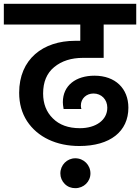

<svg xmlns="http://www.w3.org/2000/svg" viewBox="-41 -760 731 1002"><path d="M-21 -740V-632H378V-547H351C183 -547 59 -451 59 -276C59 -219 73 -170 100 -128C155 -44 254 2 373 2C534 2 629 -74 629 -198C629 -298 561 -365 452 -365C355 -365 287 -314 287 -227C287 -219 288 -207 291 -191H384C382 -196 381 -202 381 -209C381 -246 410 -272 447 -272C488 -272 519 -241 519 -198C519 -133 459 -91 376 -91C316 -91 269 -108 235 -142C201 -175 184 -219 184 -272C184 -332 203 -378 242 -410C281 -442 331 -458 392 -458H500V-632H670V-740ZM297 200C312 215 331 222 352 222C396 222 431 188 431 145C431 101 396 66 352 66C309 66 274 101 274 145C274 166 282 185 297 200Z"/></svg>

Font: Poppins SemiBold
Style: Regular
Weight: 600
Designer: Ninad Kale (Devanagari), Jonny Pinhorn (Latin)
Foundry: Indian Type Foundry
Version: 4.004